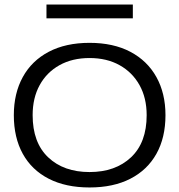

<svg xmlns="http://www.w3.org/2000/svg" viewBox="-20 -816 790 847"><path d="M375 11Q270 11 195 -27.5Q120 -66 80.5 -137.5Q41 -209 41 -308Q41 -404 80.5 -476Q120 -548 195 -587.5Q270 -627 375 -627Q480 -627 555 -587.5Q630 -548 670 -476Q710 -404 710 -308Q710 -209 670 -137.5Q630 -66 555 -27.5Q480 11 375 11ZM375 -57Q489 -57 558 -122Q627 -187 627 -308Q627 -384 595.5 -440.5Q564 -497 507.5 -528.5Q451 -560 375 -560Q299 -560 242.5 -528.5Q186 -497 155 -440.5Q124 -384 124 -308Q124 -187 192.5 -122Q261 -57 375 -57ZM185 -735V-796H566V-735Z"/></svg>

Font: Inconsolata ExtraExpanded Thin
Style: Regular
Weight: 100
Width: 8
Monospace: yes
Designer: Raph Levien, Cyreal, Brenton Simpson
Foundry: Raph Levien, Cyreal, Google
Version: Version 3.100; ttfautohint (v1.8.4.7-5d5b)